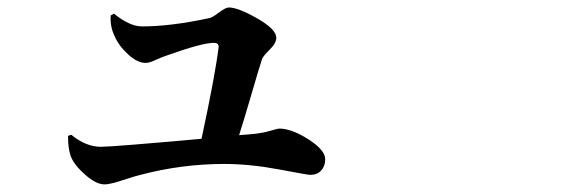

<svg xmlns="http://www.w3.org/2000/svg" viewBox="-20 -518 1540 514"><path d="M620.1 -156.2 657.2 -159.2Q684.6 -162.1 704.1 -168Q723.6 -173.8 727.5 -173.8Q760.7 -173.8 805.7 -145Q850.6 -116.2 850.6 -91.8Q850.6 -73.2 839.8 -61.5Q829.1 -49.8 810.5 -49.8Q804.7 -49.8 726.6 -64.5Q648.4 -79.1 580.1 -79.1Q466.8 -79.1 355.5 -49.8Q339.8 -45.9 319.3 -39.1Q298.8 -32.2 284.2 -28.3Q269.5 -24.4 259.8 -24.4Q237.3 -24.4 208 -50.3Q178.7 -76.2 169.9 -98.6Q162.1 -118.2 162.1 -154.3L170.9 -157.2Q210 -125 250 -125Q281.2 -125 519.5 -146.5Q555.7 -314.5 565.4 -392.6Q565.4 -403.3 552.7 -403.3Q520.5 -403.3 422.9 -368.2Q414.1 -365.2 403.3 -360.4Q392.6 -355.5 384.8 -352.5Q377 -349.6 369.1 -349.6Q347.7 -349.6 322.3 -373Q296.9 -396.5 286.1 -422.9Q274.4 -447.3 276.4 -476.6L285.2 -481.4Q327.1 -447.3 360.4 -447.3Q437.5 -447.3 541 -469.7Q547.9 -470.7 565.9 -484.4Q584 -498 592.8 -498Q617.2 -498 668.5 -468.8Q719.7 -439.5 719.7 -417Q719.7 -402.3 701.2 -384.3Q682.6 -366.2 680.7 -357.4Q674.8 -339.8 653.3 -266.1Q631.8 -192.4 620.1 -156.2Z"/></svg>

Font: Bpmf Zihi Serif Bold
Style: Bold
Weight: 700
Foundry: But Ko
Version: Version 1.320